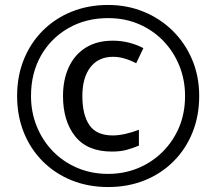

<svg xmlns="http://www.w3.org/2000/svg" viewBox="-20 -744 872 774"><path d="M416 10Q336 10 269 -17Q202 -44 152.5 -93.5Q103 -143 76 -210Q49 -277 49 -357Q49 -437 76 -504Q103 -571 152.5 -620.5Q202 -670 269 -697Q336 -724 416 -724Q492 -724 558.5 -697Q625 -670 675.5 -620.5Q726 -571 754.5 -504Q783 -437 783 -357Q783 -277 756 -210Q729 -143 679.5 -93.5Q630 -44 563 -17Q496 10 416 10ZM416 -43Q480 -43 536 -66Q592 -89 635 -131.5Q678 -174 702 -231Q726 -288 726 -357Q726 -422 703 -479Q680 -536 638.5 -579Q597 -622 540.5 -646.5Q484 -671 416 -671Q326 -671 255.5 -630.5Q185 -590 145 -519.5Q105 -449 105 -357Q105 -292 128 -235Q151 -178 192.5 -135Q234 -92 291 -67.5Q348 -43 416 -43ZM431 -133Q332 -133 283 -194.5Q234 -256 234 -357Q234 -422 257 -472.5Q280 -523 325 -551.5Q370 -580 435 -580Q500 -580 558 -550L529 -489Q479 -515 436 -515Q377 -515 344.5 -473Q312 -431 312 -357Q312 -281 340.5 -239.5Q369 -198 435 -198Q458 -198 486.5 -204.5Q515 -211 540 -221V-157Q516 -147 491 -140Q466 -133 431 -133Z"/></svg>

Font: Noto Sans
Style: Regular
Weight: 400
Designer: Monotype Design Team
Foundry: Monotype Imaging Inc.
Version: Version 2.007